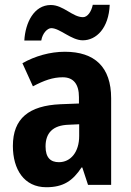

<svg xmlns="http://www.w3.org/2000/svg" viewBox="-20 -775 549 805"><path d="M82 -605H153C158 -636 179 -657 195 -657C231 -657 279 -606 327 -606C384 -606 436 -657 440 -755H369C363 -726 347 -703 328 -703C284 -703 246 -754 193 -754C122 -754 86 -679 82 -605ZM252 -558C190 -558 127 -540 74 -510L118 -413C165 -438 202 -451 243 -451C289 -451 311 -421 311 -368V-341L233 -338C102 -332 34 -279 34 -163C34 -65 81 10 174 10C246 10 285 -17 322 -73H325L349 0H446V-363C446 -494 377 -558 252 -558ZM268 -252 312 -254V-205C312 -137 276 -95 227 -95C192 -95 171 -114 171 -161C171 -216 200 -250 268 -252Z"/></svg>

Font: Noto Sans Sinhala Condensed
Style: Bold
Weight: 700
Width: 3
Designer: Jelle Bosma - Monotype Design Team
Foundry: Monotype Imaging Inc.
Version: Version 2.006